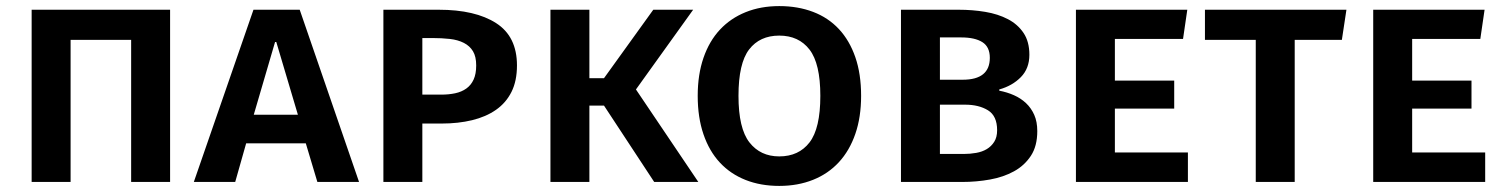

<svg xmlns="http://www.w3.org/2000/svg" viewBox="-20 -598 4945 631"><path d="M411 0V-467H212V0H84V-566H539V0Z M985 -127H789L753 0H617L813 -566H965L1160 0H1023ZM814 -221H959L888 -460H884Z M1545 -383Q1545 -412 1534.5 -429.5Q1524 -447 1504.5 -457Q1485 -467 1458.5 -470Q1432 -473 1400 -473H1368V-287H1430Q1455 -287 1476 -291.5Q1497 -296 1512.5 -307Q1528 -318 1536.5 -336.5Q1545 -355 1545 -383ZM1679 -383Q1679 -332 1661 -296Q1643 -260 1610 -237Q1577 -214 1531.5 -203Q1486 -192 1432 -192H1368V0H1240V-566H1422Q1542 -566 1610.5 -522Q1679 -478 1679 -383Z M1965 -251H1917V0H1789V-566H1917V-341H1965L2127 -566H2258L2070 -304L2275 0H2130Z M2810 -283Q2810 -213 2791 -158Q2772 -103 2737 -65Q2702 -27 2652 -7Q2602 13 2541 13Q2480 13 2430.5 -6.5Q2381 -26 2346 -63.5Q2311 -101 2292 -156.5Q2273 -212 2273 -283Q2273 -353 2292 -408Q2311 -463 2346 -500.5Q2381 -538 2430.5 -558Q2480 -578 2541 -578Q2602 -578 2652 -559Q2702 -540 2737 -502.5Q2772 -465 2791 -410Q2810 -355 2810 -283ZM2676 -283Q2676 -389 2640.5 -435Q2605 -481 2541 -481Q2477 -481 2442 -435.5Q2407 -390 2407 -283Q2407 -176 2443 -130Q2479 -84 2541 -84Q2605 -84 2640.5 -130Q2676 -176 2676 -283Z M3257 -170Q3257 -217 3227 -235.5Q3197 -254 3152 -254H3069V-92H3147Q3168 -92 3188 -95.5Q3208 -99 3223 -108Q3238 -117 3247.5 -132Q3257 -147 3257 -170ZM3233 -408Q3233 -444 3208.5 -459.5Q3184 -475 3139 -475H3069V-336H3144Q3233 -336 3233 -408ZM3389 -167Q3389 -118 3368 -86Q3347 -54 3312.5 -35Q3278 -16 3233.5 -8Q3189 0 3142 0H2941V-566H3131Q3176 -566 3218 -559Q3260 -552 3292.5 -535Q3325 -518 3344 -489.5Q3363 -461 3363 -418Q3363 -373 3335 -344.5Q3307 -316 3264 -304V-300Q3290 -295 3312.5 -285Q3335 -275 3352 -259Q3369 -243 3379 -220.5Q3389 -198 3389 -167Z M3644 -470V-333H3839V-241H3644V-97H3884V0H3516V-566H3882L3868 -470Z M4235 -467V0H4107V-467H3940V-566H4405L4390 -467Z M4621 -470V-333H4816V-241H4621V-97H4861V0H4493V-566H4859L4845 -470Z"/></svg>

Font: Qnwhxotralxmqkhsjrfbfhwcoqn
Style: Regular
Weight: 500
Designer: Carrois Corporate & Edenspiekermann
Foundry: Carrois Corporate GbR & Edenspiekermann AG
Version: Version 2.001